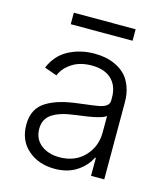

<svg xmlns="http://www.w3.org/2000/svg" viewBox="-109 -795 773 892"><g transform="rotate(15 278.0 -349.0)"><path d="M432.6 -711.4V-656.2H135.3V-711.4ZM235.8 12.2Q158.7 12.2 107.7 -32Q56.6 -76.2 56.6 -152.3Q56.6 -191.9 71.5 -220.2Q86.4 -248.5 115.7 -266.1Q145 -283.7 180.9 -293.9Q216.8 -304.2 266.1 -310.1Q350.1 -320.3 364.3 -323.7Q401.9 -332 407.2 -353Q408.7 -357.9 408.7 -363.3V-376Q408.7 -432.6 375.2 -464.4Q341.8 -496.1 280.3 -496.1Q224.6 -496.1 186.5 -471.7Q148.4 -447.3 132.3 -409.2L72.3 -430.7Q98.6 -493.7 154.3 -523.2Q210 -552.7 278.3 -552.7Q305.7 -552.7 330.8 -548.1Q356 -543.5 382.3 -530.8Q408.7 -518.1 428 -498.3Q447.3 -478.5 459.7 -445.6Q472.2 -412.6 472.2 -370.6V0H408.7V-86.4H404.8Q385.3 -45.4 342 -16.6Q298.8 12.2 235.8 12.2ZM244.1 -45.4Q317.9 -45.4 363.3 -92.8Q408.7 -140.1 408.7 -209V-288.1Q389.2 -269 266.1 -254.4Q193.4 -245.6 156.5 -221.2Q119.6 -196.8 119.6 -149.4Q119.6 -101.1 154.5 -73.2Q189.5 -45.4 244.1 -45.4Z"/></g></svg>

Font: Interop Light
Style: Regular
Weight: 300
Designer: Rasmus Andersson, Google, Jang Haemin
Foundry: jhaemin
Version: Version 1.007